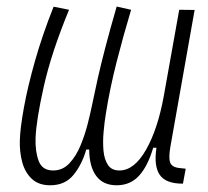

<svg xmlns="http://www.w3.org/2000/svg" viewBox="-20 -547 626 577"><path d="M130.9 9.8Q96.7 9.8 76.2 -9Q55.7 -27.8 47.1 -58.6Q38.6 -89.4 39.6 -125Q40.5 -161.1 51.8 -223.4Q63 -285.6 85.2 -364Q107.4 -442.4 141.1 -526.9L187.5 -517.6Q134.3 -388.7 111.6 -287.1Q88.9 -185.5 86.9 -132.8Q85.4 -92.3 96.2 -63.5Q106.9 -34.7 139.6 -34.7Q168.5 -34.7 188.7 -56.4Q209 -78.1 222.2 -110.4Q235.4 -142.6 243.4 -174.3Q251.5 -206.1 255.4 -225.6Q264.6 -270.5 273.9 -311.8Q283.2 -353 296.4 -403.8Q309.6 -454.6 330.6 -527.3L374 -517.6Q350.1 -438 330.1 -359.4Q310.1 -280.8 298.3 -206.5Q293.9 -180.2 291.3 -150.1Q288.6 -120.1 291 -94Q293.5 -67.9 304.4 -51.3Q315.4 -34.7 338.9 -34.7Q383.3 -34.7 418.7 -96.7Q454.1 -158.7 472.2 -258.3L518.6 -517.6L564.9 -517.1L492.2 -106.9Q486.3 -73.7 491.2 -59.1Q496.1 -44.4 519.5 -42L538.1 -40L529.8 4.9H528.8Q478 4.9 460 -21.7Q441.9 -48.3 450.2 -103H440.4Q424.3 -47.9 397.9 -19Q371.6 9.8 330.6 9.8Q290 9.8 269.3 -18.1Q248.5 -45.9 248 -97.7H239.3Q226.1 -52.2 200.7 -21.2Q175.3 9.8 130.9 9.8Z"/></svg>

Font: Cascadia Mono ExtraLight
Style: Italic
Weight: 200
Italic angle: -10°
Monospace: yes
Designer: Aaron Bell
Foundry: Saja Typeworks
Version: Version 2404.023; ttfautohint (v1.8.4)